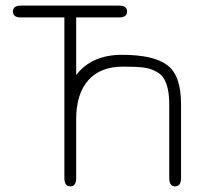

<svg xmlns="http://www.w3.org/2000/svg" viewBox="-20 -656 722 683"><path d="M404 -594H251V-389Q306 -461 414 -461Q527 -461 575.5 -424Q624 -387 624 -286V-23Q624 7 603 7Q582 7 582 -23V-286Q582 -375 540 -399Q518 -412 493 -415.5Q468 -419 417 -419Q337 -419 294 -370.5Q251 -322 251 -232V-23Q251 7 230 7Q209 7 209 -23V-594H54Q26 -594 26 -615Q26 -636 54 -636H404Q432 -636 432 -615Q432 -594 404 -594Z"/></svg>

Font: Jura Light
Style: Regular
Weight: 300
Designer: Daniel Johnson, Alexei Vanyashin
Foundry: Daniel Johnson
Version: Version 5.103